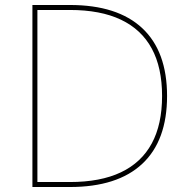

<svg xmlns="http://www.w3.org/2000/svg" viewBox="-20 -750 745 770"><path d="M110 0V-730H260Q451 -730 550.5 -637Q650 -544 650 -365Q650 -186 550.5 -93Q451 0 260 0ZM260 -20Q383 -20 465 -59Q547 -98 588.5 -174.5Q630 -251 630 -365Q630 -479 588.5 -555.5Q547 -632 465 -671Q383 -710 260 -710H130V-20Z"/></svg>

Font: M PLUS 1 Thin
Style: Regular
Weight: 100
Designer: Coji Morishita
Foundry: UNDERFOREST DESIGN
Version: Version 1.001